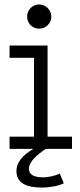

<svg xmlns="http://www.w3.org/2000/svg" viewBox="-20 -670 360 864"><path d="M23 -410H133V-55H23V0H130C79 30 54 62 54 100C54 152 96 174 168 174C205 174 245 166 267 155L249 111C231 120 201 128 174 128C133 128 110 116 110 89C110 58 148 25 186 0H304V-55H194V-465H23ZM102 -595C102 -565 126 -541 156 -541C186 -541 211 -565 211 -595C211 -625 186 -650 156 -650C126 -650 102 -625 102 -595Z"/></svg>

Font: Stint Ultra Expanded
Style: Regular
Weight: 400
Width: 7
Designer: Astigmatic (AOETI)
Foundry: Astigmatic (AOETI)
Version: Version 1.000